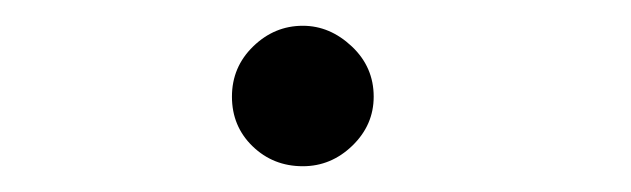

<svg xmlns="http://www.w3.org/2000/svg" viewBox="-20 -406 490 149"><path d="M215 -277Q192 -277 176 -292.5Q160 -308 160 -331Q160 -354 176.5 -370Q193 -386 215 -386Q236 -386 253 -370Q270 -354 270 -331Q270 -309 253.5 -293Q237 -277 215 -277Z"/></svg>

Font: Inconsolata SemiCondensed
Style: Regular
Weight: 400
Width: 4
Monospace: yes
Designer: Raph Levien, Cyreal, Brenton Simpson
Foundry: Raph Levien, Cyreal, Google
Version: Version 3.000; ttfautohint (v1.8.2.53-6de2)